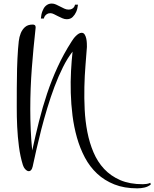

<svg xmlns="http://www.w3.org/2000/svg" viewBox="-20 -803 861 1071"><path d="M820.8 226.6Q805.2 238.8 785.6 243.2Q766.1 247.6 745.6 247.6Q672.9 247.6 617.7 225.6Q562.5 203.6 521.7 165.5Q481 127.4 453.6 75.9Q426.3 24.4 409.4 -34.9Q392.6 -94.2 384.5 -158Q376.5 -221.7 374.8 -284.7Q373 -347.7 376.2 -406.7Q379.4 -465.8 384.8 -515.1Q356.4 -479 331.1 -428.2Q305.7 -377.4 283.9 -319.3Q262.2 -261.2 243.7 -200Q225.1 -138.7 210.2 -80.6Q195.3 -22.5 183.8 28.3Q172.4 79.1 164.6 115.2Q163.6 119.1 162.4 125.5Q161.1 131.8 158.4 137.7Q155.8 143.6 151.4 147.7Q147 151.9 140.6 151.9Q134.8 151.9 129.4 148.2Q124 144.5 119.6 139.4Q115.2 134.3 112.1 128.2Q108.9 122.1 107.4 116.7Q92.8 69.3 85.7 14.9Q78.6 -39.6 75.9 -95.5Q73.2 -151.4 73.5 -206.5Q73.7 -261.7 73.7 -311Q73.7 -365.7 75.2 -420.4Q76.7 -475.1 80.6 -529.8Q82 -549.3 84.7 -573.2Q87.4 -597.2 95.7 -617.7Q104 -638.2 119.6 -652.1Q135.3 -666 162.6 -666Q169.4 -666 174.1 -662.8Q178.7 -659.7 178.7 -651.9V-647.9Q172.4 -589.8 167 -533.9Q161.6 -478 157.5 -422.4Q153.3 -366.7 151.1 -310.3Q148.9 -253.9 148.9 -194.8Q148.9 -137.2 151.4 -79.3Q153.8 -21.5 159.7 36.1Q177.7 -46.9 197.5 -126Q217.3 -205.1 242.7 -281Q268.1 -356.9 301.3 -429.2Q334.5 -501.5 378.9 -570.8Q382.8 -577.1 388.9 -585.7Q395 -594.2 402.6 -601.8Q410.2 -609.4 418.5 -614.7Q426.8 -620.1 435.5 -620.1Q446.3 -620.1 452.4 -610.4Q458.5 -600.6 461.2 -587.6Q463.9 -574.7 464.4 -561.5Q464.8 -548.3 464.8 -541Q461.4 -495.1 456.8 -438Q452.1 -380.9 450.7 -318.4Q449.2 -255.9 452.4 -191.4Q455.6 -127 467.3 -66.7Q479 -6.3 501.5 46.6Q523.9 99.6 560.8 139.2Q597.7 178.7 650.6 201.7Q703.6 224.6 776.9 224.6Q787.1 224.6 798.1 222.9Q809.1 221.2 818.8 216.8ZM208 -699.7Q209.5 -722.7 216.8 -741.2Q219.7 -749 224.1 -756.6Q228.5 -764.2 234.9 -770Q241.2 -775.9 249.5 -779.5Q257.8 -783.2 268.6 -783.2Q280.8 -783.2 292.5 -777.8Q304.2 -772.5 315.7 -766.4Q327.1 -760.3 338.9 -754.9Q350.6 -749.5 362.3 -749.5Q374.5 -749.5 381.6 -753.7Q388.7 -757.8 392.6 -763.2Q397 -769 398.4 -776.9H415Q412.6 -753.9 404.8 -736.3Q397.9 -720.7 385.5 -708.3Q373 -695.8 352.1 -695.8Q340.3 -695.8 327.9 -701.2Q315.4 -706.5 303.5 -712.6Q291.5 -718.8 280.8 -724.1Q270 -729.5 261.2 -729.5Q249.5 -729.5 242.2 -724.6Q234.9 -719.7 231 -714.4Q226.1 -708 224.6 -699.7Z"/></svg>

Font: Montez
Style: Regular
Weight: 400
Designer: Astigmatic (AOETI)
Foundry: Astigmatic (AOETI)
Version: Version 1.000